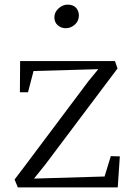

<svg xmlns="http://www.w3.org/2000/svg" viewBox="-20 -810 566 830"><path d="M43 0ZM488 -514 176 -99 127 -38 432 -47 459 -135 498 -134 489 0H57L43 -34L81 -84L363 -460L405 -511L125 -503L101 -411H66L67 -546H477ZM321 -743Q321 -719 303.5 -703.5Q286 -688 264 -688Q244 -688 229.5 -701Q215 -714 215 -735Q215 -757 233 -773.5Q251 -790 272 -790Q296 -790 308.5 -776.5Q321 -763 321 -743Z"/></svg>

Font: Martel UltraLight
Style: Regular
Weight: 250
Designer: Dan Reynolds
Foundry: Dan Reynolds
Version: Version 1.001; ttfautohint (v1.1) -l 5 -r 5 -G 72 -x 0 -D la